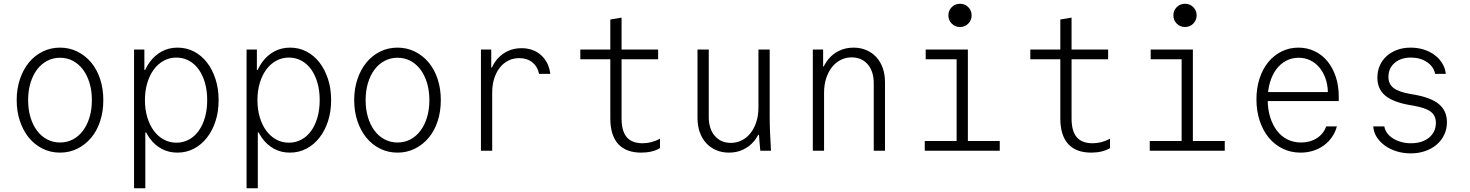

<svg xmlns="http://www.w3.org/2000/svg" viewBox="-20 -804 7840 1024"><path d="M300 10Q350 10 392.5 -11Q435 -32 466 -69Q497 -106 514 -157.5Q531 -209 531 -270Q531 -331 514 -382.5Q497 -434 466 -471Q435 -508 392.5 -529Q350 -550 300 -550Q250 -550 207.5 -529Q165 -508 134.5 -471Q104 -434 86.5 -382.5Q69 -331 69 -270Q69 -209 86.5 -157.5Q104 -106 134.5 -69Q165 -32 207.5 -11Q250 10 300 10ZM300 -44Q263 -44 231.5 -60.5Q200 -77 177.5 -107Q155 -137 142.5 -178.5Q130 -220 130 -270Q130 -320 142.5 -361.5Q155 -403 177.5 -433Q200 -463 231.5 -479.5Q263 -496 300 -496Q338 -496 369 -479.5Q400 -463 422.5 -433Q445 -403 457.5 -361.5Q470 -320 470 -270Q470 -220 457.5 -178.5Q445 -137 422.5 -107Q400 -77 369 -60.5Q338 -44 300 -44Z M927 -550Q881 -550 843.5 -530Q806 -510 779 -473.5Q752 -437 737.5 -385Q723 -333 723 -270Q723 -206 737.5 -154.5Q752 -103 778.5 -66.5Q805 -30 842.5 -10Q880 10 926 10Q974 10 1014 -11Q1054 -32 1083.5 -69.5Q1113 -107 1129.5 -158Q1146 -209 1146 -270Q1146 -331 1129.5 -382Q1113 -433 1084 -470.5Q1055 -508 1015 -529Q975 -550 927 -550ZM921 -497Q957 -497 987.5 -480.5Q1018 -464 1039.5 -434Q1061 -404 1073 -362.5Q1085 -321 1085 -270Q1085 -219 1073 -177.5Q1061 -136 1039.5 -106Q1018 -76 987.5 -59.5Q957 -43 921 -43Q884 -43 853 -60Q822 -77 800 -107Q778 -137 765.5 -178.5Q753 -220 753 -270Q753 -320 765.5 -361.5Q778 -403 800 -433Q822 -463 853 -480Q884 -497 921 -497ZM695 -540V200H755V-97H763L738 -300L758 -431H750V-540Z M1527 -550Q1481 -550 1443.5 -530Q1406 -510 1379 -473.5Q1352 -437 1337.5 -385Q1323 -333 1323 -270Q1323 -206 1337.5 -154.5Q1352 -103 1378.5 -66.5Q1405 -30 1442.5 -10Q1480 10 1526 10Q1574 10 1614 -11Q1654 -32 1683.5 -69.5Q1713 -107 1729.5 -158Q1746 -209 1746 -270Q1746 -331 1729.5 -382Q1713 -433 1684 -470.5Q1655 -508 1615 -529Q1575 -550 1527 -550ZM1521 -497Q1557 -497 1587.5 -480.5Q1618 -464 1639.5 -434Q1661 -404 1673 -362.5Q1685 -321 1685 -270Q1685 -219 1673 -177.5Q1661 -136 1639.5 -106Q1618 -76 1587.5 -59.5Q1557 -43 1521 -43Q1484 -43 1453 -60Q1422 -77 1400 -107Q1378 -137 1365.5 -178.5Q1353 -220 1353 -270Q1353 -320 1365.5 -361.5Q1378 -403 1400 -433Q1422 -463 1453 -480Q1484 -497 1521 -497ZM1295 -540V200H1355V-97H1363L1338 -300L1358 -431H1350V-540Z M2100 10Q2150 10 2192.5 -11Q2235 -32 2266 -69Q2297 -106 2314 -157.5Q2331 -209 2331 -270Q2331 -331 2314 -382.5Q2297 -434 2266 -471Q2235 -508 2192.5 -529Q2150 -550 2100 -550Q2050 -550 2007.5 -529Q1965 -508 1934.5 -471Q1904 -434 1886.5 -382.5Q1869 -331 1869 -270Q1869 -209 1886.5 -157.5Q1904 -106 1934.5 -69Q1965 -32 2007.5 -11Q2050 10 2100 10ZM2100 -44Q2063 -44 2031.5 -60.5Q2000 -77 1977.5 -107Q1955 -137 1942.5 -178.5Q1930 -220 1930 -270Q1930 -320 1942.5 -361.5Q1955 -403 1977.5 -433Q2000 -463 2031.5 -479.5Q2063 -496 2100 -496Q2138 -496 2169 -479.5Q2200 -463 2222.5 -433Q2245 -403 2257.5 -361.5Q2270 -320 2270 -270Q2270 -220 2257.5 -178.5Q2245 -137 2222.5 -107Q2200 -77 2169 -60.5Q2138 -44 2100 -44Z M2605 0V-310Q2605 -351 2615.5 -384.5Q2626 -418 2645 -442.5Q2664 -467 2690.5 -480.5Q2717 -494 2749 -494Q2791 -494 2819 -471.5Q2847 -449 2855 -410H2915Q2907 -473 2865.5 -510Q2824 -547 2761 -547Q2721 -547 2688 -531.5Q2655 -516 2631.5 -488.5Q2608 -461 2595 -422Q2582 -383 2582 -336L2608 -444H2600V-540H2545V0Z M3295 -173V-488H3490V-540H3295V-710L3235 -700V-540H3075V-488H3235V-173Q3235 -82 3277 -36Q3319 10 3400 10Q3429 10 3454.5 4Q3480 -2 3500 -14V-64Q3477 -52 3454 -46Q3431 -40 3407 -40Q3350 -40 3322.5 -72.5Q3295 -105 3295 -173Z M4085 -180V-540H4025V-230Q4025 -189 4014 -154.5Q4003 -120 3983.5 -95Q3964 -70 3937 -56Q3910 -42 3878 -42Q3824 -42 3792 -79.5Q3760 -117 3760 -180V-540H3700V-175Q3700 -133 3712 -99Q3724 -65 3746 -41Q3768 -17 3799 -3.5Q3830 10 3868 10Q3909 10 3943 -6Q3977 -22 4001 -50.5Q4025 -79 4038.5 -120Q4052 -161 4052 -210L3998 -85H4028Q4029 -64 4031 -43Q4033 -22 4035 0H4092Q4089 -48 4087 -95Q4085 -142 4085 -180Z M4315 0H4375V-310Q4375 -351 4386 -385.5Q4397 -420 4416.5 -445Q4436 -470 4463 -484Q4490 -498 4522 -498Q4576 -498 4608 -460.5Q4640 -423 4640 -360V0H4700V-365Q4700 -407 4688 -441Q4676 -475 4654 -499Q4632 -523 4601 -536.5Q4570 -550 4532 -550Q4491 -550 4457 -534Q4423 -518 4399 -489.5Q4375 -461 4361.5 -420.5Q4348 -380 4348 -330L4378 -450H4370V-540H4315Z M4912 0H5312V-52H5142V-540H4917V-488H5082V-52H4912ZM5038 -722Q5038 -696 5056 -678Q5074 -660 5100 -660Q5126 -660 5144 -678Q5162 -696 5162 -722Q5162 -748 5144 -766Q5126 -784 5100 -784Q5074 -784 5056 -766Q5038 -748 5038 -722Z M5695 -173V-488H5890V-540H5695V-710L5635 -700V-540H5475V-488H5635V-173Q5635 -82 5677 -36Q5719 10 5800 10Q5829 10 5854.5 4Q5880 -2 5900 -14V-64Q5877 -52 5854 -46Q5831 -40 5807 -40Q5750 -40 5722.5 -72.5Q5695 -105 5695 -173Z M6112 0H6512V-52H6342V-540H6117V-488H6282V-52H6112ZM6238 -722Q6238 -696 6256 -678Q6274 -660 6300 -660Q6326 -660 6344 -678Q6362 -696 6362 -722Q6362 -748 6344 -766Q6326 -784 6300 -784Q6274 -784 6256 -766Q6238 -748 6238 -722Z M6722 -265H7120V-289Q7120 -347 7104 -395Q7088 -443 7059.5 -477.5Q7031 -512 6991.5 -531Q6952 -550 6905 -550Q6856 -550 6815 -529.5Q6774 -509 6744 -472.5Q6714 -436 6697.5 -385Q6681 -334 6681 -274Q6681 -212 6698.5 -159.5Q6716 -107 6747 -69.5Q6778 -32 6821.5 -11Q6865 10 6916 10Q6952 10 6983.5 0Q7015 -10 7040.5 -28.5Q7066 -47 7084 -73Q7102 -99 7110 -130H7053Q7039 -90 7003 -67Q6967 -44 6919 -44Q6879 -44 6846 -60.5Q6813 -77 6790 -107.5Q6767 -138 6754 -180Q6741 -222 6741 -273Q6741 -323 6753 -364Q6765 -405 6787 -434.5Q6809 -464 6839.5 -480Q6870 -496 6906 -496Q6939 -496 6966.5 -483Q6994 -470 7015 -446Q7036 -422 7048.5 -388Q7061 -354 7062 -313H6722Z M7304 -130Q7306 -99 7322.5 -73Q7339 -47 7366 -27.5Q7393 -8 7428.5 3Q7464 14 7504 14Q7546 14 7581.5 1.5Q7617 -11 7642.5 -33Q7668 -55 7682.5 -85.5Q7697 -116 7697 -152Q7697 -212 7655.5 -247.5Q7614 -283 7524 -299L7501 -303Q7439 -314 7412 -335Q7385 -356 7385 -394Q7385 -440 7418 -468.5Q7451 -497 7505 -497Q7555 -497 7591 -472.5Q7627 -448 7634 -410H7691Q7688 -440 7672.5 -465.5Q7657 -491 7632 -510Q7607 -529 7574 -539.5Q7541 -550 7503 -550Q7464 -550 7431.5 -538Q7399 -526 7375.5 -505Q7352 -484 7339 -454.5Q7326 -425 7326 -390Q7326 -330 7367 -295Q7408 -260 7497 -244L7520 -240Q7584 -229 7611 -208Q7638 -187 7638 -149Q7638 -100 7601.5 -70Q7565 -40 7505 -40Q7477 -40 7452.5 -47Q7428 -54 7409 -66Q7390 -78 7378 -94.5Q7366 -111 7363 -130Z"/></svg>

Font: CommitMonoV143 ExtLt
Style: Regular
Weight: 200
Monospace: yes
Designer: Eigil Nikolajsen
Foundry: Eigil Nikolajsen
Version: Version 1.143